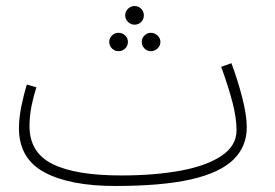

<svg xmlns="http://www.w3.org/2000/svg" viewBox="-20 -597 915 638"><path d="M363 21Q212 21 127.5 -24.5Q43 -70 43 -171Q43 -205 51 -244Q59 -283 69 -316L101 -307Q92 -280 85 -246Q78 -212 78 -178Q78 -90 154.5 -52Q231 -14 383 -14Q494 -14 580.5 -30Q667 -46 716.5 -79.5Q766 -113 766 -164Q766 -204 753 -255Q740 -306 715 -375L749 -387Q770 -331 785 -272.5Q800 -214 800 -174Q800 -110 755.5 -66.5Q711 -23 615 -1Q519 21 363 21ZM427 -515Q415 -515 405.5 -524Q396 -533 396 -546Q396 -559 405.5 -568Q415 -577 427 -577Q440 -577 449 -568Q458 -559 458 -546Q458 -533 449 -524Q440 -515 427 -515ZM374 -427Q361 -427 352 -436Q343 -445 343 -458Q343 -470 352 -479Q361 -488 374 -488Q387 -488 396 -479Q405 -470 405 -458Q405 -445 396 -436Q387 -427 374 -427ZM481 -427Q469 -427 460 -436Q451 -445 451 -458Q451 -470 460 -479Q469 -488 481 -488Q494 -488 503.5 -479Q513 -470 513 -458Q513 -445 503.5 -436Q494 -427 481 -427Z"/></svg>

Font: Noto Sans Arabic SemCond ExtLt
Style: Regular
Weight: 200
Width: 4
Designer: Monotype Design Team, Nadine Chahine, Nizar Qandah and Khaled Hosny
Foundry: Monotype Imaging Inc.
Version: Version 2.012; ttfautohint (v1.8.4.7-5d5b)